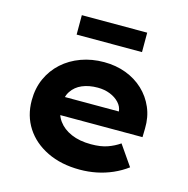

<svg xmlns="http://www.w3.org/2000/svg" viewBox="-109 -846 943 962"><g transform="rotate(15 362.0 -365.5)"><path d="M387.9 10Q291 10 218.4 -25.4Q145.8 -60.7 106 -122.2Q66.3 -183.6 66.3 -263.3Q66.3 -326.2 89.3 -377.2Q112.3 -428.2 153.3 -465.2Q194.4 -502.2 249.4 -522.2Q304.4 -542.2 368 -542.2Q429.6 -542.2 481.7 -522.6Q533.7 -503 572.2 -467Q610.6 -431 631.7 -381.9Q652.8 -332.8 651.2 -274L650.2 -228.8H170.9L147.9 -322.3H519.8L502.6 -301.9V-322.4Q500.3 -347.4 481.7 -367.3Q463.2 -387.3 434.1 -398.9Q405 -410.4 370.3 -410.4Q324.6 -410.4 289.9 -395.7Q255.2 -381 235.5 -351Q215.9 -321 215.9 -275.5Q215.9 -231.4 239.6 -198.3Q263.3 -165.2 306.7 -146.3Q350.1 -127.5 409.4 -127.5Q460.2 -127.5 494.6 -139.8Q529 -152 556.8 -171.4L629.3 -66.6Q595.9 -41.7 556.3 -24.3Q516.7 -7 474.5 1.5Q432.3 10 387.9 10ZM198.4 -639.7V-740.5H537.5V-639.7Z"/></g></svg>

Font: Lexend Exa
Style: Regular
Weight: 400
Designer: Bonnie Shaver-Troup, Thomas Jockin
Foundry: Lexend
Version: Version 1.007